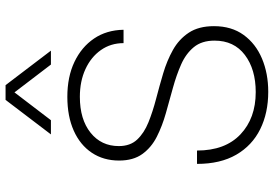

<svg xmlns="http://www.w3.org/2000/svg" viewBox="-167 -805 984 690"><g transform="rotate(-90 325.0 -460.0)"><path d="M340 12Q264 12 205.5 -17Q147 -46 114 -103Q81 -160 81 -244H129Q129 -143 187 -88Q245 -33 339 -33Q421 -33 472.5 -72Q524 -111 524 -181Q524 -227 500.5 -255.5Q477 -284 438.5 -301Q400 -318 354.5 -330.5Q309 -343 263 -356Q217 -369 178.5 -388.5Q140 -408 116.5 -440.5Q93 -473 93 -524Q93 -580 121 -622Q149 -664 200.5 -687Q252 -710 322 -710Q394 -710 447.5 -684.5Q501 -659 531.5 -614Q562 -569 563 -508H515Q515 -554 490 -589.5Q465 -625 421.5 -645Q378 -665 322 -665Q241 -665 193 -626.5Q145 -588 145 -525Q145 -484 168.5 -459Q192 -434 230.5 -418.5Q269 -403 315 -391Q361 -379 406.5 -365.5Q452 -352 490.5 -330.5Q529 -309 552.5 -273.5Q576 -238 576 -183Q576 -120 544.5 -76.5Q513 -33 459.5 -10.5Q406 12 340 12ZM187 -769 311 -932H364L488 -769H438L338 -900L238 -769Z"/></g></svg>

Font: Azeret Mono Thin Thin
Style: Regular
Weight: 250
Version: Version 1.002